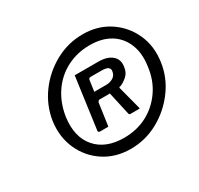

<svg xmlns="http://www.w3.org/2000/svg" viewBox="-110 -884 768 742"><g transform="rotate(-30 274.0 -513.5)"><path d="M278 -275Q211 -275 160.5 -308Q110 -341 85 -396.5Q60 -452 69 -519Q79 -584 117.5 -636.5Q156 -689 213.5 -720.5Q271 -752 337 -752Q403 -752 453.5 -719Q504 -686 529.5 -630.5Q555 -575 545 -507Q536 -443 496.5 -390Q457 -337 400 -306Q343 -275 278 -275ZM277 -325Q333 -325 378.5 -348.5Q424 -372 455 -416Q486 -460 493 -519Q501 -574 484 -615.5Q467 -657 430 -679.5Q393 -702 339 -702Q283 -702 236.5 -678Q190 -654 160 -610Q130 -566 121 -507Q110 -423 152.5 -374Q195 -325 277 -325ZM384 -398Q385 -395 384.5 -394Q384 -393 382 -393H342Q340 -393 338 -395.5Q336 -398 336 -401L314 -500Q313 -502 313 -501.5Q313 -501 307 -501H266Q264 -501 262 -498Q260 -495 259 -494L245 -396Q245 -394 245 -393.5Q245 -393 241 -393H206Q203 -393 201 -396Q199 -399 200 -402L231 -628Q232 -631 231.5 -630.5Q231 -630 233 -630H336Q376 -630 397 -612Q418 -594 413 -563Q410 -539 395 -525.5Q380 -512 363 -505Q361 -506 358.5 -504Q356 -502 357 -501L384 -398ZM318 -537Q336 -537 349.5 -545.5Q363 -554 365 -571Q367 -581 359.5 -587.5Q352 -594 328 -594H281Q278 -594 275.5 -592.5Q273 -591 272 -587L265 -538Q265 -536 265 -536.5Q265 -537 267 -537H318Z"/></g></svg>

Font: Libre Franklin Medium
Style: Italic
Weight: 500
Italic angle: -8°
Designer: Pablo Impallari, Rodrigo Fuenzalida, Nhung Nguyen
Foundry: Impallari Type
Version: Version 3.000